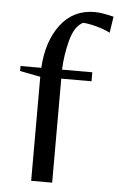

<svg xmlns="http://www.w3.org/2000/svg" viewBox="-51 -729 475 765"><g transform="rotate(5 186.5 -346.0)"><path d="M308 -452V-416H187V0H103V-416L21 -432V-452H104Q110 -558 160.5 -625Q211 -692 297 -692Q325 -692 373 -680L363 -615Q341 -627 306.5 -636Q272 -645 254 -645Q220 -628 204.5 -569Q189 -510 187 -452Z"/></g></svg>

Font: Belleza
Style: Regular
Weight: 400
Designer: Eduardo Rodriguez Tunni
Foundry: Eduardo Rodriguez Tunni
Version: Version 1.001